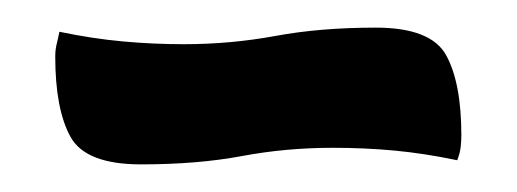

<svg xmlns="http://www.w3.org/2000/svg" viewBox="-20 -813 374 139"><path d="M82 -694Q42 -694 31 -714Q20 -734 20 -772Q20 -777 21 -781Q22 -785 23 -790Q47 -785 69 -783Q91 -781 113 -781Q147 -781 179.5 -787Q212 -793 252 -793Q292 -793 303 -773Q314 -753 314 -715Q314 -711 313.5 -706.5Q313 -702 311 -697Q287 -702 265.5 -704Q244 -706 221 -706Q187 -706 155 -700Q123 -694 82 -694Z"/></svg>

Font: Merienda
Style: Regular
Weight: 400
Designer: Eduardo Rodriguez Tunni
Foundry: Eduardo Rodriguez Tunni
Version: Version 2.001